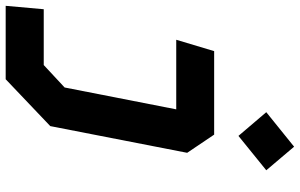

<svg xmlns="http://www.w3.org/2000/svg" viewBox="-226 -646 1056 676"><g transform="rotate(90 302.0 -308.0)"><path d="M-15.5 200H243L408 43L502 -439L438 -534H144L104 -400.5H349L272 -7.5L193 66H-3.5ZM359 -717.5 442.5 -619.5 563.5 -717.5 480.5 -815.5Z"/></g></svg>

Font: Monaspace Krypton
Style: Bold Italic
Weight: 700
Italic angle: -11°
Designer: Riley Cran & the Lettermatic Team
Foundry: Lettermatic
Version: Version 1.101 (Monaspace Krypton)